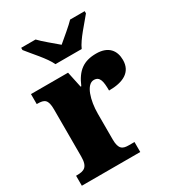

<svg xmlns="http://www.w3.org/2000/svg" viewBox="-184 -874 894 982"><g transform="rotate(-30 263.5 -383.0)"><path d="M203 -606H358C377 -651 438 -715 468 -753V-766H382C362 -744 308 -700 280 -676C252 -700 198 -744 178 -766H93V-753C122 -715 183 -651 203 -606ZM9 0H354V-59H321C286 -59 264 -67 264 -126V-278C264 -356 288 -438 332 -438C367 -438 373 -407 373 -352C456 -352 513 -380 513 -452C513 -507 483 -549 410 -549C336 -549 293 -518 261 -442H257L237 -536H18V-477H22C63 -477 81 -468 81 -409V-131C81 -68 56 -59 14 -59H9Z"/></g></svg>

Font: Noto Serif Tamil SemiCondensed Black
Style: Italic
Weight: 900
Width: 4
Italic angle: -12°
Designer: Indian Type Foundry, Tom Grace, and the Monotype Design Team
Foundry: Monotype Imaging Inc.
Version: Version 2.003